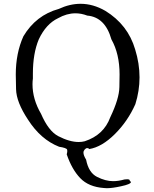

<svg xmlns="http://www.w3.org/2000/svg" viewBox="-20 -767 809 1010"><path d="M542 223Q571 223 616 213Q669 202 669 190L668 188Q663 188 662.5 182Q662 176 649 176L635 177Q603 186 575 186Q535 186 490.5 163.5Q446 141 433 73Q419 50 419 36Q419 27 425.5 19.5Q432 12 439 12Q445 12 450 17Q516 6 584 -61.5Q652 -129 692 -219Q714 -289 714 -360Q714 -433 691 -507Q653 -637 534 -710Q470 -747 404 -747Q347 -747 289 -720Q169 -687 103 -576Q63 -487 63 -375Q63 -365 64.5 -297.5Q66 -230 127 -138Q194 -33 291 5Q330 11 333 20L334 27Q334 34 331 45Q358 124 402 170Q446 216 526 222ZM394 -20Q346 -20 286 -51Q235 -78 196 -168Q151 -245 151 -324Q151 -339 153 -354V-379Q153 -486 184 -560Q222 -641 285 -671Q331 -697 377 -697Q408 -697 439 -685Q533 -677 566 -560Q609 -484 609 -375Q609 -370 608 -309Q607 -248 560 -150Q526 -57 426 -24Q411 -20 394 -20Z"/></svg>

Font: Xiaobo Songti 小帛宋体
Style: Regular
Weight: 400
Version: Version 1.501;March 17, 2024;FontCreator 14.0.0.2814 64-bit